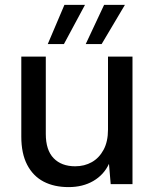

<svg xmlns="http://www.w3.org/2000/svg" viewBox="-20 -752 631 784"><path d="M260 12Q201 12 158 -10.5Q115 -33 91 -79Q67 -125 67 -194V-521H167V-205Q167 -139 199 -106Q231 -73 287 -73Q325 -73 355 -90Q385 -107 403 -140.5Q421 -174 421 -223V-521H521V0H432L425 -83Q404 -38 361 -13Q318 12 260 12ZM330 -572 405 -732H490L395 -572ZM175 -572 243 -732H327L241 -572Z"/></svg>

Font: DM Sans 10pt Medium
Style: Regular
Weight: 500
Version: Version 4.004;gftools[0.9.30]